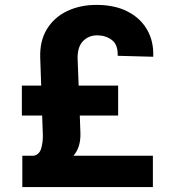

<svg xmlns="http://www.w3.org/2000/svg" viewBox="-20 -757 712 777"><path d="M598.7 0H70.3V-126.8H116.8Q139.9 -131.7 147 -157.3Q154.1 -182.9 153.4 -210.9L150.6 -289.4H68.5V-410.5H146.7L142.8 -521.7Q140.3 -590.9 169.7 -639Q199.2 -687.1 251.8 -712.2Q304.3 -737.2 370.4 -737.2Q444.6 -737.2 496.8 -710.2Q549 -683.2 575.8 -636Q602.6 -588.8 600.1 -527.3L456.3 -531.2Q457.7 -576.7 432.5 -595.3Q407.3 -614 372.9 -614Q339.5 -614 316.6 -591.3Q293.7 -568.5 294 -521.7L298.3 -410.5H458.1V-289.4H302.9L305.4 -219.5Q307.5 -161.6 277.3 -126.8H598.7Z"/></svg>

Font: Inter Zeller
Style: Bold
Weight: 700
Designer: Rasmus Andersson; Joe Bland
Foundry: zeller
Version: Version 3.015;git-dec3a8cb1